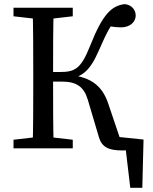

<svg xmlns="http://www.w3.org/2000/svg" viewBox="-20 -706 729 914"><path d="M519.1 0H629.6L573.1 -40.8L600.2 188.1H657.5L663.3 -41.7L519.1 -56.7V0ZM44.3 0H326.4V-40.8L195.5 -55.8H175L44.3 -40.8V0ZM44.3 -628.5 175 -613.5H195.5L326.4 -628.5V-669.3H44.3V-628.5ZM135.3 0H235.7C232.7 -103 232.7 -207 232.7 -319.6V-346.8C232.7 -464.3 232.7 -568.3 235.7 -669.3H135.3C138.3 -566.3 138.3 -462.3 138.3 -359.3V-310C138.3 -205 138.3 -101 135.3 0ZM450.6 -53.8C464.8 -4.8 497.6 10.2 562.6 10.2C592.6 10.2 633.3 6.3 652.5 0V-40.8L529.8 -52.9L556 -33.1L495.7 -211.6C465 -304.3 404.3 -345.7 283.9 -351.6L292.4 -327C369.6 -338.8 405.8 -362.4 451.9 -468.5C486.9 -548.6 505.5 -587 546.3 -632.1L473.2 -588.2C492.1 -582 523.9 -575.8 555.2 -575.8C604.4 -575.8 626 -606 626 -632C626 -658.4 607.3 -683.5 572.9 -686.4C513.2 -678.2 470.2 -643.2 409.4 -488.8C364.9 -376.3 335.7 -363.2 263.5 -363.2H185.4V-317.5H275.3C343.2 -317.5 379.1 -293.6 397.7 -232.1L450.6 -53.8Z"/></svg>

Font: Source Serif Variable
Style: Regular
Weight: 389
Designer: Frank Grießhammer
Foundry: Adobe Systems Incorporated
Version: Version 3.001;hotconv 1.0.111;makeotfexe 2.5.65597